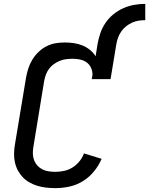

<svg xmlns="http://www.w3.org/2000/svg" viewBox="-20 -962 769 990"><path d="M266 8Q242 8 219 5.5Q196 3 174 -3.5Q152 -10 132.5 -21Q113 -32 98 -47.5Q83 -63 72.5 -82.5Q62 -102 57 -124.5Q52 -147 52.5 -170.5Q53 -194 57 -217L114 -560Q118 -584 125.5 -607.5Q133 -631 146 -653Q159 -675 177.5 -693Q196 -711 219 -723Q242 -735 266 -739Q290 -743 314 -743Q338 -743 361.5 -739.5Q385 -736 405.5 -727.5Q426 -719 443.5 -705Q461 -691 473 -672L483 -735Q488 -763 497.5 -791Q507 -819 524 -844Q541 -869 565 -888.5Q589 -908 616.5 -920Q644 -932 672.5 -937Q701 -942 729 -942V-858Q712 -858 695 -855.5Q678 -853 661.5 -845.5Q645 -838 630.5 -826.5Q616 -815 605.5 -800Q595 -785 589 -768.5Q583 -752 580 -735L550 -554H453L457 -576Q457 -596 449 -613Q441 -630 426.5 -640.5Q412 -651 393 -655Q374 -659 355 -659Q339 -659 322 -657Q305 -655 289 -648.5Q273 -642 258.5 -632Q244 -622 233.5 -608Q223 -594 217 -578Q211 -562 208 -546L152 -204Q149 -186 149.5 -168.5Q150 -151 156 -135.5Q162 -120 173 -108Q184 -96 199 -88.5Q214 -81 231 -78.5Q248 -76 266 -76Q288 -76 311 -81Q334 -86 354 -98.5Q374 -111 389.5 -130Q405 -149 413 -171L504 -143Q489 -108 464.5 -78Q440 -48 407.5 -28Q375 -8 338.5 0Q302 8 266 8Z"/></svg>

Font: Iosevka Curly Medium Extended
Style: Italic
Weight: 500
Width: 7
Italic angle: -9°
Monospace: yes
Designer: Belleve Invis
Foundry: Belleve Invis
Version: Version 11.1.0; ttfautohint (v1.8.3)